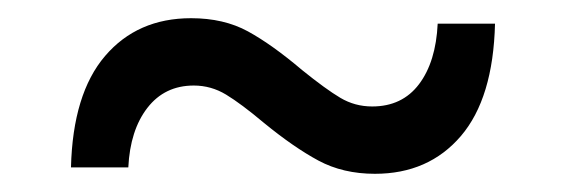

<svg xmlns="http://www.w3.org/2000/svg" viewBox="-20 -456 622 211"><path d="M270 -321Q245 -342 228.5 -352Q212 -362 193 -362Q161 -362 142 -337.5Q123 -313 121 -272H58Q60 -353 95.5 -394.5Q131 -436 190 -436Q226 -436 252.5 -421.5Q279 -407 312 -379Q338 -358 354 -348.5Q370 -339 389 -339Q422 -339 440.5 -363.5Q459 -388 461 -430H524Q522 -348 486.5 -306.5Q451 -265 392 -265Q357 -265 330 -279.5Q303 -294 270 -321Z"/></svg>

Font: Montserrat Alternates Medium
Style: Regular
Weight: 500
Designer: Julieta Ulanovsky
Foundry: Julieta Ulanovsky
Version: Version 7.200